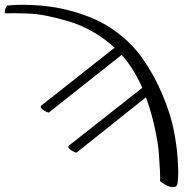

<svg xmlns="http://www.w3.org/2000/svg" viewBox="-28 -690 794 791"><path d="M-5.9 -634.8Q-10.3 -636.7 -7.3 -648.9Q-4.4 -661.1 2.9 -667Q19 -668.9 41.3 -669.9Q63.5 -670.9 105.7 -669.2Q147.9 -667.5 189.9 -661.1Q231.9 -654.8 284.4 -639.4Q336.9 -624 383.3 -600.8Q429.7 -577.6 476.8 -538.6Q523.9 -499.5 559.1 -449.2Q608.4 -378.9 641.4 -299.8Q674.3 -220.7 686.8 -159.2Q699.2 -97.7 703.4 -43.5Q707.5 10.7 705.8 38.6Q704.1 66.4 702.1 70.8Q698.2 81.1 685.1 81.1Q670.9 81.1 653.8 71.5Q636.7 62 630.9 55.2Q630.9 54.7 630.9 53.2Q632.8 50.8 631.1 15.6Q629.4 -19.5 626.2 -60.8Q623 -102.1 609.1 -165.8Q595.2 -229.5 573.2 -289.1L287.1 -61Q280.8 -62 270.3 -67.9Q259.8 -73.7 254.9 -80.1Q251 -85 256.8 -90.8L558.1 -328.1Q543 -364.7 515.1 -409.2Q496.6 -437.5 473.1 -463.9L172.9 -226.1Q166.5 -227.1 156.2 -232.9Q146 -238.8 141.1 -245.1Q137.2 -250 143.1 -255.9L443.8 -493.2Q403.8 -530.8 355 -558.8Q306.2 -586.9 257.6 -601.3Q209 -615.7 167.2 -624.3Q125.5 -632.8 85 -634.3Q44.4 -635.7 26.9 -635.7Q9.3 -635.7 -5.9 -634.8Z"/></svg>

Font: Crimson
Style: Roman
Weight: 400
Version: Version 0.8